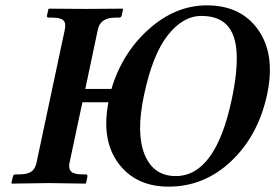

<svg xmlns="http://www.w3.org/2000/svg" viewBox="-20 -678 1018 710"><path d="M724.6 -619.1Q656.7 -619.1 600.6 -547.9Q544.4 -476.6 512.7 -327.1Q482.4 -185.5 514.9 -106.2Q547.4 -26.9 629.9 -26.9Q776.9 -26.9 836.9 -310.1Q858.9 -414.1 855 -482.7Q851.1 -551.3 819.1 -585.2Q787.1 -619.1 724.6 -619.1ZM237.3 -77.1Q232.4 -55.2 242.9 -44.2Q253.4 -33.2 283.2 -33.2H296.9Q304.7 -33.2 303.2 -23.9L298.3 -1L295.9 1Q196.3 -1 160.2 -1L23.9 1L22 -1L27.3 -23.9Q29.3 -32.7 37.1 -33.2H50.8Q80.6 -33.2 95.5 -43.2Q110.4 -53.2 115.2 -77.1L219.7 -568.8Q224.6 -592.8 214.4 -602.8Q204.1 -612.8 174.3 -612.8H160.2Q152.3 -612.8 153.8 -621.1L159.2 -645L161.1 -646Q257.8 -645 296.9 -645L433.1 -646L435.1 -645L430.2 -621.1Q428.7 -613.3 420.4 -612.8H406.2Q351.1 -612.8 341.8 -568.8L295.4 -349.1H392.1Q432.1 -482.9 530.8 -570.6Q629.4 -658.2 744.6 -658.2Q871.6 -658.2 935.3 -566.9Q999 -475.6 967.8 -329.1Q935.5 -177.7 835.7 -82.8Q735.8 12.2 603.5 12.2Q482.4 12.2 418.2 -73.7Q354 -159.7 380.9 -299.8H284.7Z"/></svg>

Font: Linux Libertine Slanted
Style: Semibold Slanted
Weight: 600
Designer: Philipp H. Poll
Foundry: Philipp H. Poll
Version: Version 5.1.1